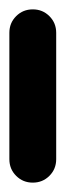

<svg xmlns="http://www.w3.org/2000/svg" viewBox="-20 -390 140 410"><path d="M0 -50H100V-320H0ZM50 -100Q29 -100 14.5 -85.5Q0 -71 0 -50Q0 -29 14.5 -14.5Q29 0 50 0Q71 0 85.5 -14.5Q100 -29 100 -50Q100 -71 85.5 -85.5Q71 -100 50 -100ZM50 -370Q29 -370 14.5 -355.5Q0 -341 0 -320Q0 -299 14.5 -284.5Q29 -270 50 -270Q71 -270 85.5 -284.5Q100 -299 100 -320Q100 -341 85.5 -355.5Q71 -370 50 -370Z"/></svg>

Font: Wavefont SemiBold
Style: Regular
Weight: 600
Version: Version 3.004;gftools[0.9.33]